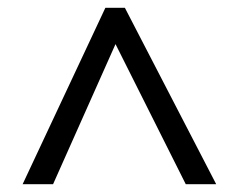

<svg xmlns="http://www.w3.org/2000/svg" viewBox="-20 -739 612 492"><path d="M38 -267 250 -719H300L534 -267H456L276 -626L116 -267Z"/></svg>

Font: Noto Sans Tirhuta
Style: Regular
Weight: 400
Designer: Monotype Design Team
Foundry: Monotype Imaging Inc.
Version: Version 2.003; ttfautohint (v1.8.4.7-5d5b)